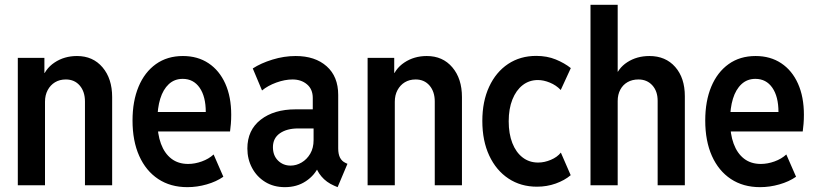

<svg xmlns="http://www.w3.org/2000/svg" viewBox="-20 -772 3404 800"><path d="M54.2 0V-530.8H165V-467.8H185.1L153.3 -436.5Q166.5 -484.4 207.3 -511.5Q248 -538.6 300.8 -538.6Q367.2 -538.6 407.2 -491.5Q447.3 -444.3 447.3 -367.7V0H334V-349.1Q334 -390.1 312.3 -415.5Q290.5 -440.9 254.4 -440.9Q228.5 -440.9 209.2 -429.2Q189.9 -417.5 178.7 -396.5Q167.5 -375.5 167.5 -348.1V0Z M760.7 7.8Q690.4 7.8 639.2 -26.1Q587.9 -60.1 560.1 -122.3Q532.2 -184.6 532.2 -270Q532.2 -350.6 557.4 -410.9Q582.5 -471.2 629.6 -504.9Q676.8 -538.6 742.2 -538.6Q803.7 -538.6 848.9 -508.5Q894 -478.5 918.7 -423.6Q943.4 -368.7 943.4 -293.9Q943.4 -273.9 941.9 -255.6Q940.4 -237.3 938.5 -224.1H620.6V-305.2H837.4Q837.4 -369.6 811.8 -406.5Q786.1 -443.4 741.2 -443.4Q707 -443.4 683.3 -421.4Q659.7 -399.4 647.7 -360.6Q635.7 -321.8 635.7 -269.5Q635.7 -213.4 650.6 -173.1Q665.5 -132.8 694.1 -110.8Q722.7 -88.9 763.7 -88.9Q792 -88.9 821 -99.4Q850.1 -109.9 870.1 -128.4L910.6 -35.6Q881.3 -15.1 841.3 -3.7Q801.3 7.8 760.7 7.8Z M1167 7.8Q1120.1 7.8 1085 -13.9Q1049.8 -35.6 1030.3 -72.3Q1010.7 -108.9 1010.7 -153.3Q1010.7 -230 1066.2 -273.2Q1121.6 -316.4 1211.4 -316.4H1301.3V-236.8H1222.2Q1175.3 -236.8 1146.2 -216.6Q1117.2 -196.3 1117.2 -158.7Q1117.2 -124 1138.4 -103Q1159.7 -82 1190.9 -82Q1214.8 -82 1236.8 -95Q1258.8 -107.9 1272.7 -131.6Q1286.6 -155.3 1286.6 -188V-251L1283.2 -276.4V-363.8Q1283.2 -400.4 1259 -420.7Q1234.9 -440.9 1198.7 -440.9Q1167 -440.9 1131.3 -428Q1095.7 -415 1071.8 -395L1033.2 -486.8Q1066.9 -508.8 1115.2 -523.7Q1163.6 -538.6 1211.9 -538.6Q1293 -538.6 1341.1 -495.8Q1389.2 -453.1 1389.2 -376.5V-153.8Q1389.2 -129.9 1396.7 -115.2Q1404.3 -100.6 1418.5 -93.8L1427.7 -89.4L1386.7 7.8L1373 2Q1339.8 -12.2 1319.1 -37.1Q1298.3 -62 1295.4 -85L1319.8 -64.5H1273.9L1308.6 -80.6Q1292 -42 1254.6 -17.1Q1217.3 7.8 1167 7.8Z M1511.7 0V-530.8H1622.6V-467.8H1642.6L1610.8 -436.5Q1624 -484.4 1664.8 -511.5Q1705.6 -538.6 1758.3 -538.6Q1824.7 -538.6 1864.7 -491.5Q1904.8 -444.3 1904.8 -367.7V0H1791.5V-349.1Q1791.5 -390.1 1769.8 -415.5Q1748 -440.9 1711.9 -440.9Q1686 -440.9 1666.7 -429.2Q1647.5 -417.5 1636.2 -396.5Q1625 -375.5 1625 -348.1V0Z M2217.3 5.9Q2149.9 5.9 2098.6 -28.1Q2047.4 -62 2018.6 -123.5Q1989.7 -185.1 1989.7 -268.1Q1989.7 -349.6 2018.1 -410.6Q2046.4 -471.7 2096.9 -505.4Q2147.5 -539.1 2214.4 -539.1Q2259.3 -539.1 2295.7 -524.2Q2332 -509.3 2358.4 -488.3L2316.4 -397Q2297.4 -417 2271.2 -427.7Q2245.1 -438.5 2221.2 -438.5Q2185.1 -438.5 2157.7 -417.2Q2130.4 -396 2115 -357.4Q2099.6 -318.8 2099.6 -266.6Q2099.6 -214.8 2114.7 -176Q2129.9 -137.2 2157.5 -116Q2185.1 -94.7 2222.2 -94.7Q2248.5 -94.7 2275.1 -106Q2301.8 -117.2 2316.9 -136.2L2357.9 -42Q2332.5 -20.5 2295.7 -7.3Q2258.8 5.9 2217.3 5.9Z M2440.4 0V-752H2553.7V-473.1H2571.3L2541.5 -442.4Q2553.7 -486.8 2593.5 -512.7Q2633.3 -538.6 2686 -538.6Q2753.4 -538.6 2793.5 -492.9Q2833.5 -447.3 2833.5 -371.1V0H2720.2V-352.1Q2720.2 -392.1 2698 -416.5Q2675.8 -440.9 2640.1 -440.9Q2614.3 -440.9 2594.7 -429.7Q2575.2 -418.5 2564.5 -398.2Q2553.7 -377.9 2553.7 -351.1V0Z M3147 7.8Q3076.7 7.8 3025.4 -26.1Q2974.1 -60.1 2946.3 -122.3Q2918.5 -184.6 2918.5 -270Q2918.5 -350.6 2943.6 -410.9Q2968.8 -471.2 3015.9 -504.9Q3063 -538.6 3128.4 -538.6Q3189.9 -538.6 3235.1 -508.5Q3280.3 -478.5 3304.9 -423.6Q3329.6 -368.7 3329.6 -293.9Q3329.6 -273.9 3328.1 -255.6Q3326.7 -237.3 3324.7 -224.1H3006.8V-305.2H3223.6Q3223.6 -369.6 3198 -406.5Q3172.4 -443.4 3127.4 -443.4Q3093.3 -443.4 3069.6 -421.4Q3045.9 -399.4 3033.9 -360.6Q3022 -321.8 3022 -269.5Q3022 -213.4 3036.9 -173.1Q3051.8 -132.8 3080.3 -110.8Q3108.9 -88.9 3149.9 -88.9Q3178.2 -88.9 3207.3 -99.4Q3236.3 -109.9 3256.3 -128.4L3296.9 -35.6Q3267.6 -15.1 3227.5 -3.7Q3187.5 7.8 3147 7.8Z"/></svg>

Font: Reddit Sans Condensed SemiBold
Style: Regular
Weight: 600
Designer: Stephen Hutchings
Foundry: Reddit
Version: Version 1.014